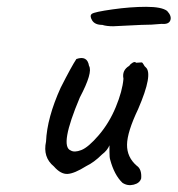

<svg xmlns="http://www.w3.org/2000/svg" viewBox="-20 -538 521 563"><path d="M394 -465 312 -461Q292 -461 280 -465Q258 -465 250 -478.5Q242 -492 249.5 -497.5Q257 -503 310 -510.5Q363 -518 408.5 -518Q454 -518 470 -506Q484 -491 479.5 -478.5Q475 -466 454 -468Q424 -465 394 -465ZM301 -93V-112Q295 -97 279 -85Q256 -62 233 -51Q198 -29 178 -28Q158 -27 138 -50Q105 -77 115 -123Q118 -193 158 -281Q190 -344 204 -365Q236 -376 241 -345Q253 -326 214 -252Q154 -110 187 -97Q198 -90 218.5 -98Q239 -106 269.5 -141.5Q300 -177 319.5 -224Q339 -271 342 -307Q337 -332 359 -345Q363 -351 369.5 -354.5Q376 -358 379 -354L395 -355Q398 -355 401 -349Q404 -343 407 -341Q430 -322 385 -218Q353 -151 352.5 -114Q352 -77 381 -52Q396 -42 394 -15Q390 -1 372 3.5Q354 8 339 -2Q315 -25 303 -70Q301 -76 301 -93Z"/></svg>

Font: Caveat
Style: Regular
Weight: 400
Designer: Pablo Impallari
Foundry: Creative Lab NY
Version: Version 1.096; ttfautohint (v1.3)